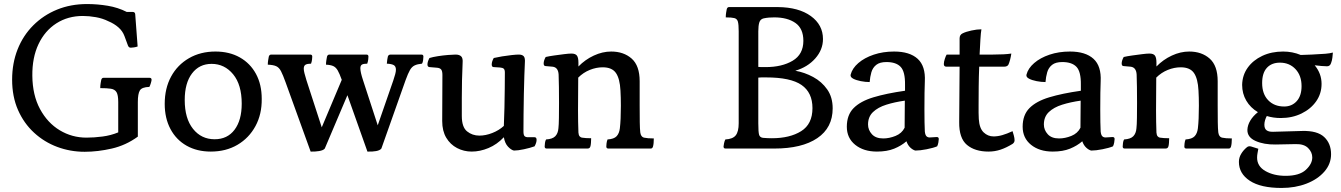

<svg xmlns="http://www.w3.org/2000/svg" viewBox="-20 -815 6635 950"><path d="M399 -64Q328 -64 263.5 -88Q199 -112 148.5 -158.5Q98 -205 69 -271Q40 -337 40 -421Q40 -502 67 -570.5Q94 -639 144.5 -689.5Q195 -740 262.5 -767.5Q330 -795 411 -795Q462 -795 513 -786.5Q564 -778 607 -756H636Q648 -756 649 -745L661 -585Q653 -582 642.5 -580.5Q632 -579 627 -579Q617 -579 613 -590L596 -636Q587 -661 566 -679.5Q545 -698 516 -710Q488 -724 454.5 -730Q421 -736 390 -736Q316 -736 259 -699.5Q202 -663 170.5 -596.5Q139 -530 140 -440Q141 -344 178 -275.5Q215 -207 275.5 -170.5Q336 -134 408 -134Q446 -134 487.5 -139.5Q529 -145 565 -160V-310Q565 -345 556.5 -359Q548 -373 528.5 -376Q509 -379 476 -379Q476 -392 478 -403.5Q480 -415 481 -420Q484 -430 492 -430H720Q730 -430 730 -420Q730 -416 726.5 -404Q723 -392 719 -385Q682 -384 672 -367.5Q662 -351 662 -310V-139Q603 -96 533.5 -80Q464 -64 399 -64Z M1023 -65Q955 -65 903.5 -94Q852 -123 823.5 -176.5Q795 -230 795 -301Q795 -378 826.5 -436Q858 -494 915 -527Q972 -560 1046 -560Q1115 -560 1166.5 -531Q1218 -502 1246.5 -449.5Q1275 -397 1275 -326Q1276 -250 1244 -191Q1212 -132 1155 -98.5Q1098 -65 1023 -65ZM1042 -126Q1105 -126 1140.5 -173Q1176 -220 1176 -302Q1176 -396 1133.5 -447.5Q1091 -499 1027 -499Q966 -499 930 -451.5Q894 -404 894 -320Q894 -229 935 -177.5Q976 -126 1042 -126Z M1798 -65 1699 -344 1587 -80Q1580 -71 1558.5 -67.5Q1537 -64 1517 -65L1393 -408Q1380 -444 1370.5 -462.5Q1361 -481 1346.5 -487.5Q1332 -494 1305 -495Q1305 -506 1307 -518Q1309 -530 1310 -535Q1313 -545 1322 -545H1515Q1525 -545 1525 -535Q1525 -531 1524 -521Q1523 -511 1519 -500Q1501 -500 1492 -495Q1483 -490 1483 -475Q1483 -466 1486.5 -452.5Q1490 -439 1496 -419L1572 -185L1671 -420Q1660 -451 1651 -466.5Q1642 -482 1629 -488Q1616 -494 1593 -495Q1593 -506 1595 -518Q1597 -530 1598 -535Q1601 -545 1610 -545H1793Q1803 -545 1803 -535Q1803 -531 1802 -521Q1801 -511 1797 -500Q1779 -500 1771 -495.5Q1763 -491 1763 -477Q1763 -458 1776 -419L1849 -195L1926 -417Q1932 -435 1935.5 -448Q1939 -461 1939 -470Q1939 -487 1928 -493Q1917 -499 1894 -500Q1896 -523 1899 -535Q1902 -545 1913 -545H2065Q2075 -545 2075 -535Q2075 -528 2073.5 -517Q2072 -506 2068 -500Q2046 -498 2032 -491.5Q2018 -485 2008.5 -468.5Q1999 -452 1987 -419L1867 -80Q1860 -71 1841 -67.5Q1822 -64 1798 -65Z M2314 -65Q2275 -65 2241.5 -82.5Q2208 -100 2188 -133.5Q2168 -167 2168 -216L2169 -444Q2169 -464 2162.5 -471.5Q2156 -479 2141 -480L2105 -483Q2095 -484 2095 -496Q2095 -510 2105 -528Q2121 -533 2146.5 -537Q2172 -541 2197 -543Q2222 -545 2234 -545Q2253 -545 2262 -536Q2271 -527 2269 -504Q2267 -464 2266 -418Q2265 -372 2265 -331V-241Q2265 -186 2291 -165Q2317 -144 2352 -144Q2383 -144 2416 -157Q2449 -170 2473 -192Q2475 -234 2476 -283.5Q2477 -333 2477.5 -379Q2478 -425 2478 -456Q2478 -470 2472.5 -475Q2467 -480 2454 -481L2423 -483Q2413 -483 2413 -496Q2413 -510 2423 -528Q2440 -532 2464 -536Q2488 -540 2511.5 -542.5Q2535 -545 2547 -545Q2564 -545 2571.5 -536.5Q2579 -528 2577 -504Q2576 -484 2574.5 -442.5Q2573 -401 2572 -349.5Q2571 -298 2570.5 -249Q2570 -200 2570 -165Q2570 -147 2575.5 -141.5Q2581 -136 2593 -136H2625Q2635 -136 2635 -123Q2635 -109 2625 -91Q2603 -83 2572.5 -76.5Q2542 -70 2523 -70Q2509 -73 2493.5 -89.5Q2478 -106 2473 -136Q2439 -100 2397 -82.5Q2355 -65 2314 -65Z M2685 -80Q2675 -80 2675 -90Q2675 -97 2676.5 -108Q2678 -119 2682 -125Q2714 -127 2727.5 -141Q2741 -155 2743 -180Q2745 -197 2745.5 -232Q2746 -267 2746 -306Q2746 -345 2745.5 -384.5Q2745 -424 2744 -446Q2742 -482 2714 -485L2680 -488Q2670 -488 2670 -501Q2670 -515 2680 -533Q2697 -537 2722 -540.5Q2747 -544 2771 -547Q2795 -550 2807 -550Q2827 -550 2834.5 -540Q2842 -530 2842 -505Q2842 -496 2842 -486Q2875 -520 2918 -540Q2961 -560 3004 -560Q3066 -560 3105.5 -525Q3145 -490 3145 -413V-292Q3145 -244 3145.5 -210.5Q3146 -177 3148 -160Q3151 -138 3166 -134Q3184 -130 3215 -130Q3215 -104 3211 -90Q3208 -80 3200 -80H2990Q2980 -80 2980 -90Q2980 -94 2981 -104.5Q2982 -115 2986 -125Q3018 -127 3031 -141Q3044 -155 3047 -180Q3052 -222 3052 -292Q3052 -312 3051.5 -331Q3051 -350 3050 -367Q3047 -426 3027.5 -454Q3008 -482 2962 -482Q2930 -482 2898 -469Q2866 -456 2841 -431Q2841 -393 2840.5 -351Q2840 -309 2840 -270Q2840 -240 2840.5 -212Q2841 -184 2842 -159Q2843 -146 2848 -140.5Q2853 -135 2859 -134Q2877 -131 2905 -131Q2905 -121 2904 -108Q2903 -95 2901 -90Q2898 -80 2887 -80Z M3570 -80Q3560 -80 3560 -90Q3560 -94 3562.5 -106Q3565 -118 3569 -125Q3606 -127 3620.5 -145.5Q3635 -164 3635 -205V-660Q3635 -694 3631 -708Q3627 -722 3613.5 -725.5Q3600 -729 3571 -729Q3571 -742 3573 -753.5Q3575 -765 3576 -770Q3579 -780 3587 -780H3829Q3932 -779 3992 -735.5Q4052 -692 4052 -622Q4052 -569 4014 -526Q3976 -483 3915 -465Q3961 -457 4003.5 -434Q4046 -411 4073 -372.5Q4100 -334 4100 -279Q4100 -183 4024 -131.5Q3948 -80 3811 -80ZM3755 -133Q3766 -132 3777.5 -131.5Q3789 -131 3799 -131Q3888 -131 3944 -166Q4000 -201 4000 -280Q4000 -357 3946 -394.5Q3892 -432 3770 -432Q3757 -432 3748 -432Q3739 -432 3732 -431V-205Q3732 -161 3736 -148Q3740 -135 3755 -133ZM3732 -484Q3739 -483 3747.5 -483Q3756 -483 3768 -483Q3849 -483 3902 -514.5Q3955 -546 3955 -613Q3955 -674 3915.5 -701.5Q3876 -729 3811 -729Q3798 -729 3785 -728Q3772 -727 3758 -724Q3742 -720 3737 -704Q3732 -688 3732 -660Z M4509 -70Q4497 -73 4484.5 -84.5Q4472 -96 4465 -116Q4440 -94 4404.5 -79.5Q4369 -65 4319 -65Q4253 -65 4211.5 -98.5Q4170 -132 4170 -188Q4170 -246 4203.5 -280Q4237 -314 4301.5 -333.5Q4366 -353 4458 -366V-395Q4459 -460 4436.5 -484Q4414 -508 4366 -508Q4333 -508 4315.5 -494Q4298 -480 4291.5 -457.5Q4285 -435 4283 -409Q4262 -409 4239 -413.5Q4216 -418 4201 -426Q4186 -434 4189 -446Q4197 -477 4227 -503Q4257 -529 4303 -544.5Q4349 -560 4404 -560Q4481 -560 4520.5 -524Q4560 -488 4556 -412Q4555 -395 4554.5 -355.5Q4554 -316 4554 -275Q4554 -241 4554.5 -210.5Q4555 -180 4556 -164Q4558 -146 4565 -140Q4572 -134 4583 -135L4615 -137Q4625 -137 4625 -127Q4625 -121 4623 -110Q4621 -99 4617 -91Q4598 -83 4565 -76.5Q4532 -70 4509 -70ZM4456 -183 4457 -317Q4407 -310 4365.5 -297Q4324 -284 4299.5 -260.5Q4275 -237 4275 -199Q4275 -172 4294 -151Q4313 -130 4350 -130Q4380 -130 4411 -142.5Q4442 -155 4456 -183Z M4871 -65Q4804 -65 4764.5 -98Q4725 -131 4726 -211L4728 -485H4663Q4650 -485 4650 -498Q4650 -509 4655 -524Q4660 -539 4664 -545H4728V-625Q4728 -643 4743 -650Q4759 -658 4786.5 -664Q4814 -670 4836 -670Q4833 -654 4831 -620.5Q4829 -587 4827 -545H4893Q4952 -545 4984 -550Q4979 -517 4970 -496Q4965 -485 4947 -485H4825Q4823 -435 4822.5 -385Q4822 -335 4822 -295Q4822 -274 4822 -256.5Q4822 -239 4823 -226Q4826 -180 4847 -160Q4868 -140 4896 -140Q4917 -140 4939.5 -146.5Q4962 -153 4990 -166Q4993 -157 4996.5 -144Q5000 -131 5000 -121Q5000 -110 4990 -103Q4959 -84 4930.5 -74.5Q4902 -65 4871 -65Z M5379 -70Q5367 -73 5354.5 -84.5Q5342 -96 5335 -116Q5310 -94 5274.5 -79.5Q5239 -65 5189 -65Q5123 -65 5081.5 -98.5Q5040 -132 5040 -188Q5040 -246 5073.5 -280Q5107 -314 5171.5 -333.5Q5236 -353 5328 -366V-395Q5329 -460 5306.5 -484Q5284 -508 5236 -508Q5203 -508 5185.5 -494Q5168 -480 5161.5 -457.5Q5155 -435 5153 -409Q5132 -409 5109 -413.5Q5086 -418 5071 -426Q5056 -434 5059 -446Q5067 -477 5097 -503Q5127 -529 5173 -544.5Q5219 -560 5274 -560Q5351 -560 5390.5 -524Q5430 -488 5426 -412Q5425 -395 5424.5 -355.5Q5424 -316 5424 -275Q5424 -241 5424.5 -210.5Q5425 -180 5426 -164Q5428 -146 5435 -140Q5442 -134 5453 -135L5485 -137Q5495 -137 5495 -127Q5495 -121 5493 -110Q5491 -99 5487 -91Q5468 -83 5435 -76.5Q5402 -70 5379 -70ZM5326 -183 5327 -317Q5277 -310 5235.5 -297Q5194 -284 5169.5 -260.5Q5145 -237 5145 -199Q5145 -172 5164 -151Q5183 -130 5220 -130Q5250 -130 5281 -142.5Q5312 -155 5326 -183Z M5545 -80Q5535 -80 5535 -90Q5535 -97 5536.5 -108Q5538 -119 5542 -125Q5574 -127 5587.5 -141Q5601 -155 5603 -180Q5605 -197 5605.5 -232Q5606 -267 5606 -306Q5606 -345 5605.5 -384.5Q5605 -424 5604 -446Q5602 -482 5574 -485L5540 -488Q5530 -488 5530 -501Q5530 -515 5540 -533Q5557 -537 5582 -540.5Q5607 -544 5631 -547Q5655 -550 5667 -550Q5687 -550 5694.5 -540Q5702 -530 5702 -505Q5702 -496 5702 -486Q5735 -520 5778 -540Q5821 -560 5864 -560Q5926 -560 5965.5 -525Q6005 -490 6005 -413V-292Q6005 -244 6005.5 -210.5Q6006 -177 6008 -160Q6011 -138 6026 -134Q6044 -130 6075 -130Q6075 -104 6071 -90Q6068 -80 6060 -80H5850Q5840 -80 5840 -90Q5840 -94 5841 -104.5Q5842 -115 5846 -125Q5878 -127 5891 -141Q5904 -155 5907 -180Q5912 -222 5912 -292Q5912 -312 5911.5 -331Q5911 -350 5910 -367Q5907 -426 5887.5 -454Q5868 -482 5822 -482Q5790 -482 5758 -469Q5726 -456 5701 -431Q5701 -393 5700.5 -351Q5700 -309 5700 -270Q5700 -240 5700.5 -212Q5701 -184 5702 -159Q5703 -146 5708 -140.5Q5713 -135 5719 -134Q5737 -131 5765 -131Q5765 -121 5764 -108Q5763 -95 5761 -90Q5758 -80 5747 -80Z M6206 -79Q6204 -67 6202 -56.5Q6200 -46 6200 -35Q6200 8 6241.5 31.5Q6283 55 6341 55Q6409 55 6441 25.5Q6473 -4 6473 -36Q6473 -62 6452.5 -82.5Q6432 -103 6391 -102L6292 -100Q6234 -99 6192.5 -117.5Q6151 -136 6152 -173Q6153 -196 6166.5 -218.5Q6180 -241 6204 -260Q6167 -282 6146.5 -317Q6126 -352 6126 -395Q6127 -443 6153.5 -480Q6180 -517 6225.5 -538.5Q6271 -560 6329 -560Q6375 -560 6416 -543L6470 -545Q6514 -547 6537.5 -549Q6561 -551 6575 -555Q6574 -543 6572.5 -529.5Q6571 -516 6566 -503Q6561 -487 6546 -487Q6534 -487 6518.5 -488.5Q6503 -490 6485 -492Q6519 -451 6519 -400Q6519 -352 6492.5 -314Q6466 -276 6420 -253.5Q6374 -231 6317 -231Q6280 -231 6248 -241Q6243 -232 6239.5 -220.5Q6236 -209 6236 -198Q6236 -178 6247.5 -170Q6259 -162 6281 -163L6423 -167Q6498 -169 6532 -137Q6566 -105 6566 -52Q6566 -4 6533 34Q6500 72 6444.5 93.5Q6389 115 6321 115Q6218 115 6164 79.5Q6110 44 6110 -14Q6110 -35 6121 -53.5Q6132 -72 6149 -86Q6158 -94 6171 -90ZM6334 -288Q6372 -288 6396 -314.5Q6420 -341 6420 -389Q6420 -441 6390 -473Q6360 -505 6313 -505Q6272 -505 6248.5 -479.5Q6225 -454 6225 -404Q6225 -350 6255 -319Q6285 -288 6334 -288Z"/></svg>

Font: Gowun Batang
Style: Bold
Weight: 700
Designer: Yanghee Ryu
Foundry: Yanghee Ryu
Version: Version 2.000